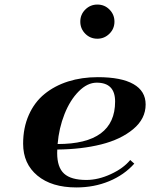

<svg xmlns="http://www.w3.org/2000/svg" viewBox="-20 -821 665 851"><path d="M335.9 -725.1Q335.9 -756.8 358.2 -778.8Q380.4 -800.8 411.6 -800.8Q443.4 -800.8 465.3 -778.6Q487.3 -756.3 487.3 -725.1Q487.3 -693.4 464.8 -671.4Q442.4 -649.4 411.6 -649.4Q379.9 -649.4 357.9 -671.6Q335.9 -693.8 335.9 -725.1ZM233.9 -158.2Q233.4 -152.8 233.4 -142.6Q233.4 -79.1 264.2 -51.3Q294.9 -23.4 362.8 -23.4Q415.5 -23.4 471.4 -49.3Q527.3 -75.2 557.1 -111.8L575.2 -95.7Q530.3 -45.4 463.6 -17.8Q397 9.8 318.4 9.8Q209 9.8 145.8 -42.7Q82.5 -95.2 82.5 -184.1Q82.5 -254.9 107.7 -311.5Q132.8 -368.2 177.5 -404.5Q222.2 -440.9 282.2 -460Q342.3 -479 413.6 -479Q517.6 -479 571.5 -448.2Q625.5 -417.5 625.5 -357.9Q625.5 -294.4 570.3 -248.5Q515.1 -202.6 428.2 -180.9Q341.3 -159.2 233.9 -158.2ZM235.4 -182.6Q490.2 -182.6 490.2 -371.1Q490.2 -454.6 408.7 -454.6Q367.2 -454.6 328.9 -416Q290.5 -377.4 265.9 -315.2Q241.2 -252.9 235.4 -182.6Z"/></svg>

Font: QumpellkaNo12
Style: Regular
Weight: 500
Designer: gluk (gluksza@wp.pl)
Foundry: gluk (gluksza@wp.pl)
Version: Version 00.480